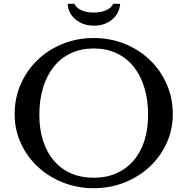

<svg xmlns="http://www.w3.org/2000/svg" viewBox="-20 -980 986 1010"><path d="M473 -780Q561 -780 637 -749Q713 -718 769 -664Q825 -610 857 -537Q889 -464 889 -379Q889 -298 856.5 -227Q824 -156 768 -103.5Q712 -51 636 -20.5Q560 10 473 10Q386 10 310 -20.5Q234 -51 178 -103.5Q122 -156 89.5 -227Q57 -298 57 -379Q57 -464 89 -537Q121 -610 177 -664Q233 -718 309 -749Q385 -780 473 -780ZM473 -45Q539 -45 591.5 -68Q644 -91 681.5 -134Q719 -177 739 -238Q759 -299 759 -376Q759 -456 739 -520.5Q719 -585 682 -630.5Q645 -676 592 -700.5Q539 -725 473 -725Q407 -725 354 -700.5Q301 -676 264 -630.5Q227 -585 207 -520.5Q187 -456 187 -376Q187 -299 207 -238Q227 -177 264 -134Q301 -91 354 -68Q407 -45 473 -45ZM612 -960Q608 -909 569.5 -877Q531 -845 474 -845Q445 -845 420.5 -853.5Q396 -862 377.5 -877.5Q359 -893 348 -914Q337 -935 336 -960H372Q380 -939 407.5 -926.5Q435 -914 473 -914Q511 -914 539 -926.5Q567 -939 575 -960Z"/></svg>

Font: SVN-Libre Baskerville
Style: Regular
Weight: 400
Designer: Pablo Impallari, Rodrigo Fuenzalida
Foundry: Pablo Impallari, Rodrigo Fuenzalida
Version: Version 1.000; ttfautohint (v1.8.4)